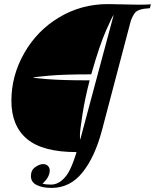

<svg xmlns="http://www.w3.org/2000/svg" viewBox="-20 -729 756 937"><path d="M371.6 -47.9Q397 -142.1 465.3 -397.7Q533.7 -653.3 534.7 -655.8Q531.2 -655.8 498.8 -583Q466.3 -510.3 425.3 -366.2Q289.1 -366.2 215.6 -359.4Q142.1 -352.5 141.6 -350.6Q141.1 -348.6 210.9 -342.8Q280.8 -336.9 417.5 -336.9Q394 -246.1 382.1 -168.5Q370.1 -90.8 370.1 -69.3Q370.1 -47.9 371.6 -47.9ZM232.4 188Q186.5 188 158.7 173.8Q130.9 159.7 130.9 130.4Q130.9 101.1 152.3 86.4Q173.8 71.8 189.5 71.8Q205.1 71.8 213.9 80.6Q222.7 89.4 222.7 103Q222.7 135.3 187.5 167Q202.1 171.9 229.5 171.9Q256.8 171.9 281 152.1Q305.2 132.3 321.8 98.1Q338.4 64 353.5 13.2Q188 13.2 111.8 -50.8Q35.6 -114.7 35.6 -237.3Q35.6 -359.9 98.4 -470Q161.1 -580.1 269 -644.5Q377 -709 506.3 -709L656.7 -706.1Q696.3 -706.1 716.3 -708L711.4 -689Q652.3 -686 637.7 -665.3Q623 -644.5 616.7 -621.1L477.5 -92.8Q442.9 37.6 382.3 112.8Q321.8 188 232.4 188Z"/></svg>

Font: PlayfairDisplaySC-Italic
Style: Italic
Weight: 400
Italic angle: -14°
Designer: Claus Eggers Sørensen
Foundry: Claus Eggers Sørensen
Version: Version 1.004;PS 001.004;hotconv 1.0.70;makeotf.lib2.5.58329